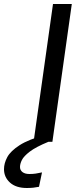

<svg xmlns="http://www.w3.org/2000/svg" viewBox="-106 -709 418 960"><path d="M159 -689H253L156 0H62ZM122 -35 136 0Q73 26 43 49Q13 72 3.5 91Q-6 110 -6 126Q-6 142 6.5 151.5Q19 161 41 161Q58 161 72 159Q86 157 104 153L89 225Q74 228 60 229.5Q46 231 28 231Q-26 231 -56 204Q-86 177 -86 137Q-86 107 -69.5 76.5Q-53 46 -8 17Q37 -12 122 -35Z"/></svg>

Font: Fira Sans Variable
Style: Italic
Weight: 397
Italic angle: -8°
Designer: Carrois Corporate & Edenspiekermann AG
Foundry: Carrois Corporate GbR & Edenspiekermann AG
Version: Version 4.202